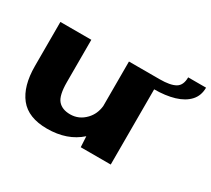

<svg xmlns="http://www.w3.org/2000/svg" viewBox="-133 -917 1266 1153"><g transform="rotate(30 500.0 -340.5)"><path d="M525.5 0 521.5 -74Q433 5 293.5 5Q163.5 5 103.5 -70.5Q43.5 -146 43.5 -284.5V-590.5H258V-297.5Q258 -205 286.5 -172Q315 -139 371 -139Q432 -139 476 -185.5Q513 -224.5 519 -282V-590.5H733.5V0ZM731.5 -590.5Q805 -590.5 839.8 -610.5Q874.5 -630.5 874.5 -686H998.5Q998.5 -630.5 965 -594Q931.5 -557.5 871.5 -539.5Q811.5 -521.5 731.5 -521.5Z"/></g></svg>

Font: Anybody ExtraExpanded ExtraBold
Style: Regular
Weight: 800
Width: 8
Designer: Tyler Finck
Foundry: Etcetera Type Company
Version: Version 1.010; ttfautohint (v1.8.3) -l 8 -r 50 -G 200 -x 14 